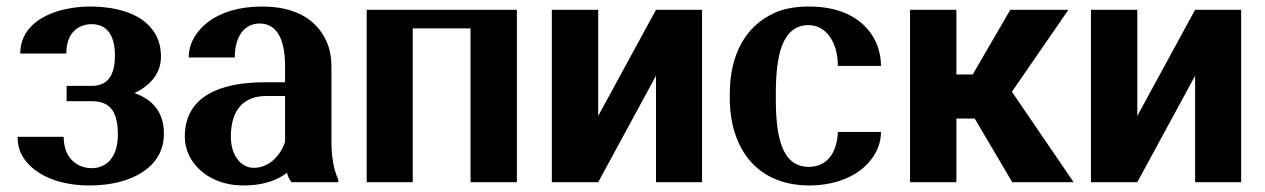

<svg xmlns="http://www.w3.org/2000/svg" viewBox="-20 -558 3874 588"><path d="M34 -139C34 -113 40 -92 53 -73C88 -21 162 10 254 10C321 10 378 -5 418 -32C454 -56 482 -93 482 -149C482 -217 445 -254 392 -273C434 -293 473 -329 473 -384C473 -409 468 -431 458 -450C425 -511 349 -538 254 -538C225 -538 198 -534 172 -528C104 -511 42 -470 42 -394H183C183 -458 220 -484 261 -484C303 -484 332 -455 332 -389C332 -322 306 -295 261 -295H184V-248H261C311 -248 341 -224 341 -146C341 -76 306 -43 261 -43C218 -43 175 -72 175 -139Z M546 -140C546 -118 551 -98 560 -80C587 -28 645 10 726 10C788 10 831 -7 859 -29C862 -17 866 -8 873 0H1016V-8C1001 -41 995 -79 995 -128V-352C995 -383 990 -410 979 -433C948 -501 881 -538 783 -538C714 -538 658 -521 619 -492C587 -468 558 -431 558 -382H699C699 -450 731 -486 775 -486C828 -486 853 -438 853 -355V-306H790C656 -306 546 -264 546 -140ZM687 -139C687 -230 734 -264 795 -264H853V-123C837 -78 802 -44 757 -44C718 -44 687 -82 687 -139Z M1103 0H1244V-471H1421V0H1563V-528H1103Z M1670 0H1812L1989 -326V0H2130V-528H1989L1812 -203V-528H1670Z M2215 -257C2215 -220 2220 -184 2230 -152C2260 -57 2334 10 2459 10C2524 10 2578 -9 2614 -36C2648 -62 2678 -102 2678 -154H2546C2543 -86 2510 -47 2457 -47C2373 -47 2356 -142 2356 -255V-273C2356 -384 2374 -481 2456 -481C2510 -481 2546 -429 2546 -356H2678C2678 -383 2672 -409 2661 -432C2630 -496 2562 -538 2458 -538C2417 -538 2381 -532 2351 -518C2265 -479 2215 -393 2215 -271Z M2767 0H2909V-195H2965L3080 0H3268L3079 -277L3252 -528H3074L2959 -330H2909V-528H2767Z M3321 0H3463L3640 -326V0H3781V-528H3640L3463 -203V-528H3321Z"/></svg>

Font: Aerodynamic
Style: Regular
Weight: 500
Designer: Google
Version: Version 2.000980; 2014